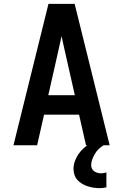

<svg xmlns="http://www.w3.org/2000/svg" viewBox="-20 -755 640 998"><path d="M50 0 232 -735H368L550 0H427L391 -159H209L173 0ZM231 -260H369L317 -490Q313 -509 308.5 -528.5Q304 -548 300 -567Q296 -548 291.5 -528.5Q287 -509 283 -490ZM497 223Q481 223 465.5 220.5Q450 218 435 213Q420 208 406.5 200Q393 192 382.5 180.5Q372 169 367 153.5Q362 138 362 123Q362 103 369 83.5Q376 64 387 47.5Q398 31 413 17Q428 3 445 -7.5Q462 -18 480.5 -26Q499 -34 519 -38V0Q505 8 493.5 19Q482 30 474 43.5Q466 57 460 72Q454 87 454 103Q454 113 458 121.5Q462 130 470 135.5Q478 141 487.5 143.5Q497 146 506 146Q513 146 520 144.5Q527 143 533 141V219Q524 221 515 222Q506 223 497 223Z"/></svg>

Font: Iosevka Aile
Style: Bold
Weight: 700
Designer: Belleve Invis
Foundry: Belleve Invis
Version: Version 28.0.1; ttfautohint (v1.8.4)